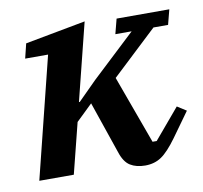

<svg xmlns="http://www.w3.org/2000/svg" viewBox="-66 -602 723 685"><g transform="rotate(-10 295.5 -260.0)"><path d="M407 12Q375 12 353 -1.5Q331 -15 319 -53L255 -240L196 -183L150 0H25L134 -438H51L64 -491L283 -532L213 -252H216L284 -320L442 -468H383L397 -522H588L574 -468H521L357 -314L447 -67H462L554 -176L587 -155L523 -66Q491 -22 466 -5Q441 12 407 12Z"/></g></svg>

Font: IBM Plex Serif SmBld
Style: Italic
Weight: 600
Italic angle: -14°
Designer: Mike Abbink, Paul van der Laan, Pieter van Rosmalen
Foundry: Bold Monday
Version: Version 3.001